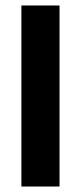

<svg xmlns="http://www.w3.org/2000/svg" viewBox="-20 -680 295 700"><path d="M58 0V-660H197V0Z"/></svg>

Font: Bricolage Grotesque 12pt Condensed Bricolage Grotesque 10pt Condensed Regular
Style: Bold
Weight: 700
Width: 3
Designer: Mathieu Triay
Foundry: Atelier Triay
Version: Version 1.001; ttfautohint (v1.8.4.7-5d5b);gftools[0.9.33.de